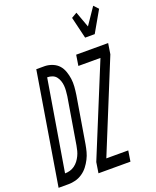

<svg xmlns="http://www.w3.org/2000/svg" viewBox="-217 -1084 964 1185"><g transform="rotate(-20 264.5 -491.5)"><path d="M-42 0 79 -735H136Q162 -734 186 -724Q210 -714 225.5 -696.5Q241 -679 249.5 -655Q258 -631 261.5 -605.5Q265 -580 263 -554Q261 -528 257 -501L206 -195Q202 -172 196 -149Q190 -126 178.5 -103.5Q167 -81 151.5 -61Q136 -41 114.5 -26.5Q93 -12 69.5 -6Q46 0 23 0ZM26 -70Q42 -70 58.5 -74.5Q75 -79 89.5 -89.5Q104 -100 114.5 -114Q125 -128 132.5 -143.5Q140 -159 144 -174.5Q148 -190 151 -207L202 -513Q204 -530 205.5 -547Q207 -564 205.5 -581Q204 -598 198.5 -613.5Q193 -629 183.5 -641Q174 -653 158.5 -659Q143 -665 125 -665ZM429 -815 395 -957 431 -978 469 -874 543 -983 571 -953 492 -815ZM220 0 231 -70 475 -665H330L341 -735H551L540 -665L297 -70H441L430 0Z"/></g></svg>

Font: Iosevka
Style: Italic
Weight: 400
Italic angle: -9°
Monospace: yes
Designer: Belleve Invis
Foundry: Belleve Invis
Version: Version 32.5.0; ttfautohint (v1.8.4)